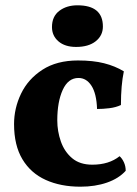

<svg xmlns="http://www.w3.org/2000/svg" viewBox="-20 -695 515 724"><path d="M454 -51Q428 -22 383.5 -6.5Q339 9 283 9Q209 9 152.5 -16.5Q96 -42 64.5 -94.5Q33 -147 33 -227Q33 -287 59.5 -342Q86 -397 140 -432Q194 -467 274 -467Q331 -467 372.5 -456.5Q414 -446 447 -426Q436 -374 436 -299Q417 -290 392.5 -287Q368 -284 346 -284Q344 -342 325 -371.5Q306 -401 276 -401Q237 -401 216.5 -356Q196 -311 196 -241Q196 -200 209.5 -161.5Q223 -123 252 -98.5Q281 -74 328 -74Q391 -74 431 -106Q441 -97 447.5 -82.5Q454 -68 454 -51ZM267 -518Q225 -518 200.5 -539Q176 -560 176 -593Q176 -633 203.5 -654Q231 -675 272 -675Q368 -675 368 -595Q368 -561 341 -539.5Q314 -518 267 -518Z"/></svg>

Font: Vollkorn ExtraBold
Style: Regular
Weight: 800
Designer: Friedrich Althausen
Foundry: Friedrich Althausen
Version: Version 5.000; ttfautohint (v1.8.3)